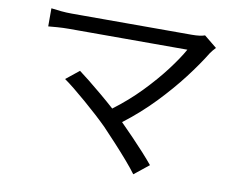

<svg xmlns="http://www.w3.org/2000/svg" viewBox="-79 -789 1158 939"><g transform="rotate(10 500.0 -320.0)"><path d="M458 -159.2Q435.5 -181.6 404.8 -209.7Q374 -237.8 341.1 -266.1Q308.1 -294.4 278.6 -318.4Q249 -342.3 229 -356L293.9 -408.2Q312.5 -394.5 343.5 -369.9Q374.5 -345.2 410.6 -314.9Q446.8 -284.7 481 -253.9Q554.7 -309.1 616 -372.6Q677.2 -436 722.7 -496.1Q768.1 -556.2 793 -601.1Q770.5 -601.1 723.1 -601.1Q675.8 -601.1 614.3 -601.1Q552.7 -601.1 487.3 -601.1Q421.9 -601.1 363 -601.1Q304.2 -601.1 262 -601.1Q219.7 -601.1 205.1 -601.1Q175.8 -601.1 147 -598.9Q118.2 -596.7 103 -595.2V-685.1Q124 -682.1 151.4 -679.4Q178.7 -676.8 205.1 -676.8Q217.8 -676.8 259.3 -676.8Q300.8 -676.8 359.6 -676.8Q418.5 -676.8 484.6 -676.8Q550.8 -676.8 613.8 -676.8Q676.8 -676.8 726.3 -676.8Q775.9 -676.8 800.8 -676.8Q843.8 -676.8 866.2 -685.1L929.2 -633.8Q912.6 -616.2 903.8 -603Q868.2 -544.4 814.5 -474.1Q760.7 -403.8 691.7 -331.8Q622.6 -259.8 540 -196.8Q569.8 -167 601.8 -133.8Q633.8 -100.6 662.4 -69.1Q690.9 -37.6 710.9 -13.2L638.2 44.9Q619.6 19.5 589.1 -15.9Q558.6 -51.3 523.9 -88.9Q489.3 -126.5 458 -159.2Z"/></g></svg>

Font: Source Han Sans CN
Style: Regular
Weight: 400
Designer: Ryoko NISHIZUKA  (kana, bopomofo & ideographs); Paul D. Hunt (Latin, Greek & Cyrillic); Sandoll Communications , Soo-you
Foundry: Adobe
Version: Version 2.004;hotconv 1.0.118;makeotfexe 2.5.65603